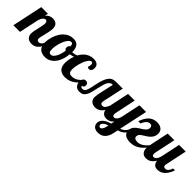

<svg xmlns="http://www.w3.org/2000/svg" viewBox="153 -1604 2949 2949"><g transform="rotate(45 1628.0 -129.5)"><path d="M269 -29.3Q243.2 -59.6 243.2 -106.9Q243.2 -129.4 248.8 -159.2Q254.4 -189 265.6 -235.8Q276.9 -283.7 282.5 -312.3Q288.1 -340.8 288.1 -361.8Q288.1 -413.1 252 -413.1Q226.6 -413.1 205.1 -386.2Q187 -363.3 173.8 -320.8L106 0H-38.1L67.9 -500H211.9L201.2 -448.2Q230.5 -481 264.2 -494.1Q289.1 -503.9 317.9 -503.9Q368.7 -503.9 397.9 -477.5Q429.2 -448.7 429.2 -391.1Q429.2 -356.4 416.5 -300.8Q413.1 -284.7 405.3 -252.4Q391.1 -198.2 384.8 -166Q380.9 -145.5 380.9 -132.8Q380.9 -112.8 389.9 -101.8Q398.9 -90.8 420.9 -90.8Q450.7 -90.8 471.2 -115.2Q486.8 -133.8 504.9 -179.2H546.9Q509.8 -69.3 453.1 -25.4Q413.1 5.9 360.8 5.9Q298.8 5.9 269 -29.3Z M536.1 -32.2Q490.7 -72.3 490.7 -153.8Q490.7 -184.6 497.1 -221.9Q503.4 -259.3 516.6 -297.4Q546.9 -388.2 603 -442.4Q670.9 -508.8 764.6 -508.8Q893.1 -508.8 893.1 -349.1V-348.1Q896 -347.2 897.9 -347.2H903.8Q937 -347.2 982.4 -365.7Q1022.5 -382.3 1058.1 -407.2L1066.9 -379.9Q1037.6 -349.1 991.5 -327.6Q945.3 -306.2 889.6 -296.9Q883.8 -229 863.3 -173.1Q842.8 -117.2 810.5 -77.1Q778.8 -38.1 737.8 -17.1Q696.8 3.9 650.9 3.9Q576.7 3.9 536.1 -32.2ZM761.2 -146Q777.3 -174.3 789.1 -212.4Q800.8 -250.5 806.6 -293.9Q792 -297.9 785.9 -308.6Q779.8 -319.3 779.8 -335.9Q779.8 -356.4 788.1 -370.1Q796.4 -383.8 811 -390.1Q809.1 -421.9 800.8 -435.5Q796.4 -442.4 789.8 -445.3Q783.2 -448.2 772.9 -448.2Q739.3 -448.2 707 -397.5Q677.2 -351.6 658.2 -284.2Q639.6 -218.3 639.6 -167Q639.6 -142.1 642.3 -126.5Q645 -110.8 651.4 -102.1Q657.2 -93.3 666.5 -89.6Q675.8 -85.9 690.9 -85.9Q708.5 -85.9 726.8 -101.8Q745.1 -117.7 761.2 -146Z M973.1 -31.2Q930.7 -70.8 930.7 -152.8Q930.7 -183.6 936.8 -221.4Q942.9 -259.3 955.6 -296.9Q985.4 -388.2 1040 -442.4Q1107.4 -508.8 1199.7 -508.8Q1259.8 -508.8 1288.6 -480Q1311 -457 1311 -417Q1311 -381.8 1295.4 -362.3Q1280.8 -344.2 1257.8 -344.2Q1241.2 -344.2 1222.7 -356Q1234.9 -387.7 1234.9 -415Q1234.9 -434.1 1227.8 -445.1Q1220.7 -456.1 1207 -456.1Q1177.7 -456.1 1146 -404.3Q1117.2 -358.4 1098.1 -287.6Q1078.6 -218.3 1078.6 -162.1Q1078.6 -113.3 1097.2 -94.7Q1113.3 -78.1 1150.9 -78.1Q1205.1 -78.1 1250 -107.4Q1269 -119.6 1286.6 -136.5Q1304.2 -153.3 1327.6 -179.2H1361.8Q1314.5 -99.1 1252.9 -51.8Q1177.2 5.9 1086.9 5.9Q1013.2 5.9 973.1 -31.2Z M1315.4 -29.8Q1302.7 -44.9 1296.1 -65.2Q1289.6 -85.4 1289.6 -106.9Q1289.6 -142.6 1306.2 -164.8Q1322.8 -187 1351.6 -187Q1375 -187 1389.4 -172.6Q1403.8 -158.2 1403.8 -134.8Q1403.8 -113.3 1393.8 -100.8Q1383.8 -88.4 1369.1 -88.4Q1365.7 -88.4 1363.8 -88.9Q1364.7 -75.2 1372.1 -67.9Q1381.8 -57.1 1402.8 -57.1Q1426.3 -57.1 1441.4 -72.3Q1456.5 -87.4 1467.3 -116.2Q1477.5 -145.5 1484.4 -178.7Q1489.3 -206.5 1496.1 -235.8L1499.5 -252Q1515.1 -328.6 1534.4 -377.4Q1553.7 -426.3 1578.1 -454.1Q1600.1 -480 1627.7 -490Q1655.3 -500 1691.4 -500H1838.9L1785.6 -252L1768.1 -174.8Q1761.7 -146.5 1761.7 -132.8Q1761.7 -90.8 1801.8 -90.8Q1816.4 -90.8 1827.6 -95.9Q1838.9 -101.1 1848.6 -112.3Q1857.4 -122.6 1866 -138.2Q1874.5 -153.8 1885.7 -179.2H1927.7Q1864.7 5.9 1741.7 5.9Q1684.6 5.9 1652.3 -26.4Q1638.2 -40.5 1630.9 -59.8Q1623.5 -79.1 1623.5 -100.1Q1623.5 -142.1 1645.5 -235.8L1689.5 -434.1Q1663.1 -434.1 1644.5 -423.3Q1626 -412.6 1611.8 -389.6Q1598.1 -367.7 1586.9 -332.5Q1575.7 -297.4 1563.5 -242.2L1561.5 -232.4Q1546.4 -161.6 1535.9 -123.5Q1525.4 -85.4 1510.7 -58.6Q1492.7 -25.9 1466.1 -10Q1439.5 5.9 1399.4 5.9Q1344.7 5.9 1315.4 -29.8Z M1962.9 225.6Q1947.3 213.4 1938.5 195.1Q1929.7 176.8 1929.7 152.8Q1929.7 96.2 1982.9 55.7Q2022.9 25.9 2092.8 3.9L2105 -49.8Q2075.7 -17.6 2041.5 -4.4Q2015.1 5.9 1984.9 5.9Q1937 5.9 1909.2 -22.5Q1877.9 -53.7 1877.9 -113.8Q1877.9 -142.1 1885.7 -179.2L1953.6 -500H2097.7L2025.9 -160.2Q2022.9 -147.9 2022.9 -134.8Q2022.9 -115.7 2029.3 -104.5Q2036.6 -90.8 2052.7 -90.8Q2079.1 -90.8 2100.1 -114.3Q2118.2 -134.3 2130.9 -172.9L2200.7 -500H2344.7L2245.6 -36.1Q2293 -51.8 2321.3 -83Q2352.1 -116.7 2371.6 -179.2H2413.6Q2386.7 -90.3 2333.5 -42Q2294.4 -6.8 2236.8 7.8L2221.7 80.1Q2202.6 175.8 2145.5 218.8Q2104 250 2041.5 250Q2018.1 250 1997.8 243.9Q1977.5 237.8 1962.9 225.6ZM2050.8 149.9Q2067.4 128.4 2076.7 83L2082.5 54.2Q2037.1 71.3 2014.6 88.9Q1984.9 111.3 1984.9 139.2Q1984.9 152.3 1993.2 161.1Q2002.4 171.9 2018.6 171.9Q2033.7 171.9 2050.8 149.9Z M2392.6 -21Q2350.6 -48.8 2350.6 -106.9Q2350.6 -157.2 2383.8 -195.3Q2397 -210.9 2414.8 -224.6Q2432.6 -238.3 2456.5 -252.9Q2486.8 -271.5 2501.7 -281.5Q2516.6 -291.5 2529.8 -303.7Q2545.4 -318.8 2554 -335Q2562.5 -351.1 2562.5 -371.1Q2562.5 -393.6 2551 -405.8Q2539.6 -418 2516.6 -418Q2483.9 -418 2457.8 -393.1Q2431.6 -368.2 2408.7 -314H2360.4Q2393.1 -407.2 2440.4 -454.1Q2495.1 -508.8 2578.6 -508.8Q2606 -508.8 2630.1 -502.2Q2654.3 -495.6 2672.9 -482.4Q2692.4 -468.3 2702.9 -446.5Q2713.4 -424.8 2713.4 -396Q2713.4 -357.4 2699 -328.4Q2684.6 -299.3 2658.7 -275.4Q2635.7 -254.4 2607.9 -237.3Q2574.2 -216.8 2553.2 -202.4Q2532.2 -188 2518.1 -171.9Q2502.4 -153.8 2502.4 -130.9Q2502.4 -103 2521 -90.6Q2539.6 -78.1 2573.7 -78.1Q2619.6 -78.1 2658.2 -100.6Q2700.2 -124 2746.6 -179.2H2780.8Q2727.1 -93.3 2667 -48.8Q2594.2 5.9 2505.4 5.9Q2432.6 5.9 2392.6 -21Z M2770 -22.5Q2738.8 -53.7 2738.8 -113.8Q2738.8 -142.1 2746.6 -179.2L2814.5 -500H2958.5L2886.7 -160.2Q2883.8 -145 2883.8 -131.8Q2883.8 -90.8 2913.6 -90.8Q2940.9 -90.8 2962.9 -115.7Q2980.5 -136.7 2993.7 -179.2L3061.5 -500H3205.6L3133.8 -160.2Q3129.4 -145.5 3129.4 -127.9Q3129.4 -107.4 3139.2 -99.1Q3148.9 -90.8 3170.4 -90.8Q3198.2 -90.8 3220.2 -115.7Q3239.7 -137.7 3251.5 -179.2H3293.5Q3266.6 -103 3228.5 -58.6Q3196.3 -22 3155.8 -5.9Q3126 5.9 3092.8 5.9Q3049.8 5.9 3024.4 -18.1Q2999 -42 2993.7 -88.9Q2959.5 -34.2 2916.5 -10.7Q2885.7 5.9 2845.7 5.9Q2797.9 5.9 2770 -22.5Z"/></g></svg>

Font: Pattaya
Style: Regular
Weight: 400
Designer: Pablo Impallari / Thai characters Designed by Thanarat Vachiruckul and Suppakit Chalermlarp
Foundry: Pablo Impallari
Version: Version 1.007;September 16, 2023;FontCreator 15.0.0.2934 64-